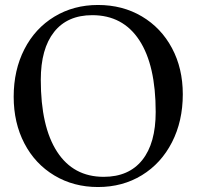

<svg xmlns="http://www.w3.org/2000/svg" viewBox="-20 -736 810 772"><path d="M35 -347Q35 -454 78 -538Q121 -622 198.5 -669Q276 -716 374 -716Q473 -716 550.5 -670Q628 -624 671.5 -542.5Q715 -461 715 -357Q715 -249 671.5 -164Q628 -79 550.5 -31.5Q473 16 374 16Q276 16 198.5 -30.5Q121 -77 78 -159.5Q35 -242 35 -347ZM606 -286Q606 -474 540 -574.5Q474 -675 351 -675Q251 -675 197.5 -607.5Q144 -540 144 -415Q144 -227 209.5 -126Q275 -25 397 -25Q498 -25 552 -92.5Q606 -160 606 -286Z"/></svg>

Font: Wittgenstein
Style: Regular
Weight: 400
Designer: Jörg Drees
Foundry: Jörg Drees
Version: Version 1.003;Glyphs 3.1.2 (3151)